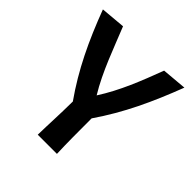

<svg xmlns="http://www.w3.org/2000/svg" viewBox="-189 -855 998 998"><g transform="rotate(45 309.5 -356.0)"><path d="M467 -700C421 -578 377 -465 310 -361C244 -469 199 -599 153 -712L17 -700C81 -530 149 -387 245 -251C244 -146 240 -96 238 0H379C376 -78 376 -157 376 -258C473 -399 539 -542 604 -712Z"/></g></svg>

Font: CantoraOne
Style: Regular
Weight: 400
Designer: Pablo Impallari, Rodrigo Fuenzalida
Foundry: Pablo Impallari
Version: Version 1.001